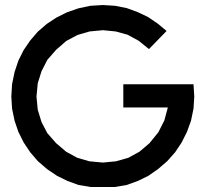

<svg xmlns="http://www.w3.org/2000/svg" viewBox="-20 -740 812 763"><path d="M389 -720 437 -717 483 -708 527 -692 569 -672 607 -646 642 -617 572 -545 531 -578 487 -602 440 -615 389 -620 336 -615 288 -601 243 -577 203 -542 168 -502 145 -457 130 -409 125 -356 130 -304 145 -255 168 -211 203 -171 243 -137 287 -113 335 -99 389 -94 441 -99 490 -113 534 -137 574 -171 609 -214 633 -261 647 -313H470V-405H749L752 -356L749 -308L739 -260L723 -216L702 -174L676 -135L645 -100L608 -68L569 -41L528 -21L484 -5L437 3H389H339L292 -5L248 -21L207 -41L167 -68L130 -100L100 -135L74 -174L53 -216L38 -260L28 -308L25 -356L28 -406L38 -454L53 -499L74 -541L100 -579L130 -614L166 -645L204 -670L246 -691L292 -707L339 -717Z"/></svg>

Font: Fundamental  Brigade
Style: Regular
Weight: 400
Designer: Peter Wiegel, original typeface by Arno Drescher 1935
Foundry: Peter Wiegel
Version: Version 0.000 2012 initial release